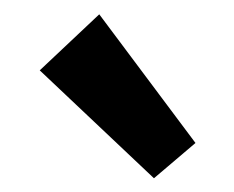

<svg xmlns="http://www.w3.org/2000/svg" viewBox="-20 -819 330 271"><path d="M36.1 -719.7 120.1 -798.8 255.9 -617.2 197.3 -567.4Z"/></svg>

Font: Reddit Sans Chocolate
Style: Bold
Weight: 700
Designer: Stephen Hutchings
Foundry: Reddit
Version: Version 1.011